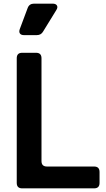

<svg xmlns="http://www.w3.org/2000/svg" viewBox="-20 -1035 583 1055"><path d="M102 0Q72 0 72 -30V-715Q72 -745 102 -745H178Q208 -745 208 -715V-150Q208 -120 238 -120H497Q527 -120 527 -90V-30Q527 0 497 0ZM112 -842Q96 -842 89.5 -851Q83 -860 89 -876L132 -991Q141 -1015 167 -1015H269Q287 -1015 293 -1004.5Q299 -994 289 -979L217 -862Q206 -842 182 -842Z"/></svg>

Font: Pitagon Sans Text
Style: Bold
Weight: 700
Designer: Travis Tran
Foundry: Pitagon
Version: Version 1.001; ttfautohint (v1.8.4.7-5d5b);gftools[0.9.26]